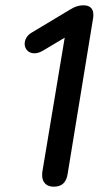

<svg xmlns="http://www.w3.org/2000/svg" viewBox="-20 -697 397 724"><path d="M139 -36Q139 -46 140 -51L224 -555L142 -506Q125 -496 110 -496Q93 -496 83 -506.5Q73 -517 73 -532Q73 -544 80 -555.5Q87 -567 101 -575L246 -662Q270 -677 294 -677Q332 -677 332 -641Q332 -632 331 -628L235 -41Q228 7 183 7Q162 7 150.5 -4.5Q139 -16 139 -36Z"/></svg>

Font: SN Pro
Style: Italic
Weight: 400
Italic angle: -9°
Designer: Tobias Whetton
Foundry: Supernotes
Version: Version 1.003